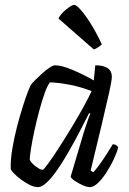

<svg xmlns="http://www.w3.org/2000/svg" viewBox="-20 -768 531 788"><path d="M136 0Q121 0 102.5 -9Q84 -18 66.5 -31Q49 -44 37 -56.5Q25 -69 24 -75Q23 -112 30.5 -157Q38 -202 49.5 -246.5Q61 -291 73 -329Q85 -367 94.5 -391.5Q104 -416 107 -420Q112 -427 125 -440Q138 -453 153.5 -467Q169 -481 183.5 -490.5Q198 -500 206 -500Q233 -500 278 -481Q323 -462 365 -438L371 -500Q439 -500 439 -453Q439 -438 427.5 -386Q416 -334 396.5 -252.5Q377 -171 352 -68L363 -61Q372 -70 387 -90.5Q402 -111 417 -134.5Q432 -158 443 -176Q451 -176 457 -172Q463 -168 465 -163Q460 -142 447 -114.5Q434 -87 417 -60.5Q400 -34 382 -17Q364 0 349 0Q337 0 319 -8Q301 -16 286.5 -26Q272 -36 270 -43L324 -225Q333 -252 340 -273.5Q347 -295 351 -301L346 -304Q329 -270 307.5 -229Q286 -188 263 -147.5Q240 -107 217 -73.5Q194 -40 173 -20Q152 0 136 0ZM155 -71Q159 -71 178 -97Q197 -123 223 -163.5Q249 -204 276 -248.5Q303 -293 324.5 -332.5Q346 -372 356 -394Q313 -411 267 -420Q221 -429 185 -430Q175 -418 163.5 -386Q152 -354 141 -313Q130 -272 121 -230.5Q112 -189 107 -156.5Q102 -124 102 -112Q110 -97 128 -84Q146 -71 155 -71ZM365 -565 220 -692Q226 -705 239 -718Q252 -731 265 -739.5Q278 -748 285 -748Q293 -748 311 -728Q329 -708 352 -671.5Q375 -635 398 -586Q393 -581 383.5 -574.5Q374 -568 365 -565Z"/></svg>

Font: Texturina 72pt 72pt Regular
Style: Italic
Weight: 400
Italic angle: -11°
Designer: Guillermo Torres Carreño
Foundry: Omnibus-Type
Version: Version 1.002; ttfautohint (v1.8.3)